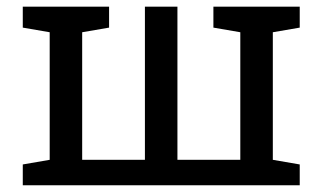

<svg xmlns="http://www.w3.org/2000/svg" viewBox="-20 -548 954 568"><path d="M47.4 0V-61.5L127 -75.2V-452.6L47.4 -466.3V-528.3H302.7V-466.3L223.1 -452.6V-75.2H408.7V-528.3H504.9V-75.2H690.9V-452.6L611.3 -466.3V-528.3H866.7V-466.3L787.1 -452.6V-75.2L866.7 -61.5V0Z"/></svg>

Font: Roboto Slab
Style: Regular
Weight: 400
Designer: Google
Version: Version 2.000; ttfautohint (v1.8.1.43-b0c9)